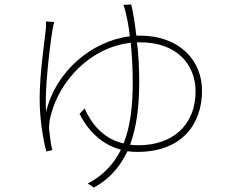

<svg xmlns="http://www.w3.org/2000/svg" viewBox="-20 -796 1040 862"><path d="M592 -636C585 -696 578 -741 569 -776L534 -774C539 -761 545 -742 548 -723C552 -707 558 -676 563 -633C391 -612 230 -475 187 -294C179 -385 203 -584 216 -664C219 -680 222 -690 223 -697L186 -700C187 -689 187 -682 186 -667C181 -617 158 -468 158 -354C158 -262 173 -172 188 -116L215 -122C208 -146 204 -184 201 -211C198 -238 205 -268 210 -285C250 -434 384 -583 567 -604C572 -553 576 -492 576 -427C576 -314 564 -225 535 -152C457 -170 399 -222 360 -309L337 -285C380 -201 443 -145 523 -124C490 -57 441 -7 374 28L402 46C474 6 520 -49 552 -117C566 -115 581 -114 597 -114C794 -114 887 -236 887 -389C887 -524 787 -636 608 -636ZM610 -606C774 -606 858 -506 858 -386C858 -231 751 -144 603 -144C590 -144 577 -145 564 -146C593 -226 605 -315 605 -428C605 -489 602 -550 595 -606Z"/></svg>

Font: SSpoqa Han Sans Neo Thin
Style: Regular
Weight: 100
Designer: [Spoqa Han Sans Neo] Dong-huui Kim  Younghwa Kang  Yujin Lee  [Noto Sans] Ryoko NISHIZUKA  (kana & ideographs); Paul D. 
Foundry: Spoqa (http://www.spoqa-han-sans.com)
Version: Version 1.000